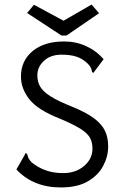

<svg xmlns="http://www.w3.org/2000/svg" viewBox="-20 -813 540 843"><path d="M247 10Q126 10 52 -69L88 -132L92 -141L99 -137Q101 -130 104 -121.5Q107 -113 118 -101Q144 -79 178.5 -66Q213 -53 257 -53Q313 -53 349.5 -84.5Q386 -116 386 -160Q386 -189 374.5 -209Q363 -229 332.5 -248Q302 -267 243 -292Q146 -330 109 -377Q72 -424 72 -477Q72 -546 123 -588.5Q174 -631 262 -631Q313 -631 358 -610.5Q403 -590 435 -553L390 -493L384 -497Q383 -505 380 -513Q377 -521 366 -533Q342 -556 315 -564.5Q288 -573 251 -573Q202 -573 173 -546Q144 -519 144 -482Q144 -454 156.5 -432.5Q169 -411 202 -390Q235 -369 298 -344Q359 -319 393 -293.5Q427 -268 441 -238.5Q455 -209 455 -170Q455 -127 433.5 -85.5Q412 -44 366 -17Q320 10 247 10ZM382 -793 415 -755 272 -657H250L99 -756L129 -792L259 -722Z"/></svg>

Font: Ligconsolata
Style: Regular
Weight: 400
Monospace: yes
Designer: Raph Levien, Cyreal, Brenton Simpson
Foundry: Raph Levien, Cyreal, Google
Version: Version 3.001; ttfautohint (v1.8.2.53-6de2)